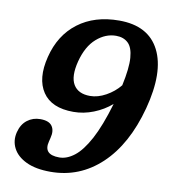

<svg xmlns="http://www.w3.org/2000/svg" viewBox="-81 -780 761 858"><g transform="rotate(10 299.5 -350.5)"><path d="M205 9.5Q138 9.5 95 -11Q52 -31.5 34.5 -65.5Q17 -99.5 27 -139Q36.5 -176 61.8 -195.2Q87 -214.5 120.5 -214.5Q160 -214.5 174.2 -194Q188.5 -173.5 179.5 -139.5L175.5 -123Q159 -60.5 233 -60.5Q267 -60.5 301 -86.8Q335 -113 367.8 -173.8Q400.5 -234.5 431 -338Q395.5 -307.5 350.8 -289.8Q306 -272 259.5 -272Q160 -272 119.8 -332.2Q79.5 -392.5 105 -494Q130.5 -596.5 205.2 -653Q280 -709.5 391.5 -709.5Q524 -709.5 573.5 -612.5Q623 -515.5 577.5 -344Q532 -174 434.5 -82.2Q337 9.5 205 9.5ZM241.5 -497.5Q223.5 -427 245 -391Q266.5 -355 320.5 -355Q355.5 -355 392.2 -375.2Q429 -395.5 454.5 -427Q472 -507.5 468.5 -554Q465 -600.5 444.2 -620.2Q423.5 -640 389.5 -640Q341.5 -640 300.8 -604.2Q260 -568.5 241.5 -497.5Z"/></g></svg>

Font: Fraunces 144pt SuperSoft SemiBold
Style: Italic
Weight: 600
Italic angle: -16°
Version: Version 1.000;[b76b70a41]